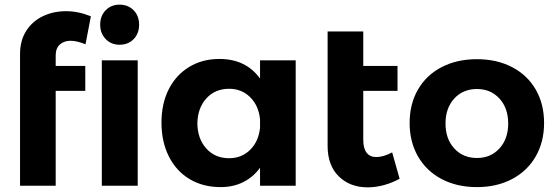

<svg xmlns="http://www.w3.org/2000/svg" viewBox="-20 -797 2383 824"><path d="M219 -559V-514H346V-407H219V0H66V-565Q66 -623 92.5 -664.5Q119 -706 164 -727.5Q209 -749 264 -749Q316 -749 370 -727L347 -607Q332 -613 315 -617.5Q298 -622 283 -622Q255 -622 237 -606Q219 -590 219 -559Z M577 -691Q577 -653 553.5 -629Q530 -605 493 -605Q457 -605 433.5 -629.5Q410 -654 410 -691Q410 -729 433.5 -753Q457 -777 493 -777Q530 -777 553.5 -753Q577 -729 577 -691ZM417 -538H571V0H417Z M1249 -538V0H1096V-77Q1067 -37 1024 -15.5Q981 6 927 6Q851 6 793.5 -28.5Q736 -63 704.5 -126Q673 -189 673 -271Q673 -352 704 -413.5Q735 -475 791.5 -509.5Q848 -544 922 -544Q1035 -544 1096 -460V-538ZM1096 -249V-285Q1090 -344 1053.5 -380Q1017 -416 963 -416Q903 -416 865.5 -374.5Q828 -333 827 -267Q828 -201 865.5 -159.5Q903 -118 963 -118Q1017 -118 1053.5 -154Q1090 -190 1096 -249Z M1695 -30Q1665 -13 1629 -3Q1593 7 1558 7Q1482 7 1434 -40Q1386 -87 1386 -171V-662H1539V-514H1686V-407H1539V-197Q1539 -160 1553.5 -141.5Q1568 -123 1594 -123Q1626 -123 1663 -143Z M2315 -269Q2315 -188 2279 -125.5Q2243 -63 2177.5 -28.5Q2112 6 2027 6Q1941 6 1875.5 -28.5Q1810 -63 1774 -125.5Q1738 -188 1738 -269Q1738 -351 1774 -413Q1810 -475 1875.5 -509Q1941 -543 2027 -543Q2112 -543 2177.5 -509Q2243 -475 2279 -413Q2315 -351 2315 -269ZM1892 -267Q1892 -201 1929.5 -160Q1967 -119 2027 -119Q2086 -119 2123.5 -160Q2161 -201 2161 -267Q2161 -333 2123.5 -374Q2086 -415 2027 -415Q1967 -415 1929.5 -374Q1892 -333 1892 -267Z"/></svg>

Font: TypoPRO Montserrat Alternates
Style: Regular
Weight: 600
Designer: Julieta Ulanovsky
Foundry: Julieta Ulanovsky
Version: Version 6.001